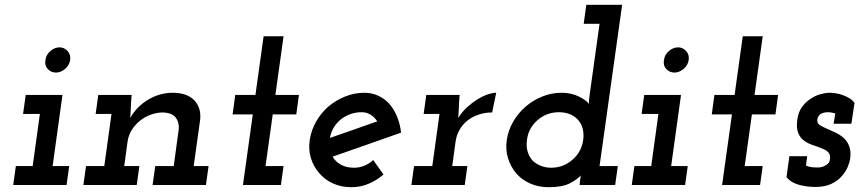

<svg xmlns="http://www.w3.org/2000/svg" viewBox="-20 -770 3576 799"><path d="M46 -79 35 0H257L268 -79H199L240 -375H87L76 -296H146L116 -79ZM169 -520Q165 -497 179 -482.5Q193 -468 213 -468Q232 -468 250 -482.5Q268 -497 272 -520Q275 -543 261 -558Q247 -573 228 -573Q208 -573 190 -558Q172 -543 169 -520Z M626 -79 615 0H837L848 -79H786L813 -272Q818 -322 788 -353Q758 -384 699 -384Q645 -384 597 -355.5Q549 -327 522 -279Q524 -303 524.5 -322.5Q525 -342 527 -366L528 -375H389L378 -296H444L414 -79H338L327 0H549L560 -79H497L511 -182Q515 -208 529 -230Q543 -252 563 -268Q583 -284 608 -293Q633 -302 659 -302Q697 -300 711.5 -280.5Q726 -261 724 -234L703 -79Z M1077 -619 1043 -375H959L948 -294H1032L991 0H1149L1160 -79H1085L1115 -294H1213L1224 -375H1126L1160 -619Z M1485 -303Q1506 -303 1522.5 -292.5Q1539 -282 1550 -265Q1501 -248 1452 -230.5Q1403 -213 1353 -196Q1357 -219 1368.5 -238.5Q1380 -258 1397 -272Q1414 -286 1436.5 -294.5Q1459 -303 1485 -303ZM1649 -218Q1645 -254 1632.5 -284.5Q1620 -315 1601 -337Q1581 -359 1554.5 -371.5Q1528 -384 1497 -384Q1455 -384 1416.5 -368.5Q1378 -353 1347 -327Q1316 -300 1295.5 -264Q1275 -228 1269 -188Q1263 -147 1274 -111.5Q1285 -76 1309 -49Q1332 -22 1366 -6.5Q1400 9 1442 9Q1480 9 1513.5 -5Q1547 -19 1576 -44Q1565 -59 1554.5 -74Q1544 -89 1533 -104Q1517 -89 1496.5 -80.5Q1476 -72 1453 -72Q1422 -72 1399 -84.5Q1376 -97 1364 -118Q1436 -143 1507 -168Q1578 -193 1649 -218Z M1703 -79 1692 0H1914L1925 -79H1862L1876 -182Q1880 -208 1892.5 -230Q1905 -252 1925 -268Q1945 -284 1971.5 -293Q1998 -302 2028 -302L2045 -384Q2030 -384 2009.5 -377Q1989 -370 1967 -357Q1945 -343 1923.5 -323.5Q1902 -304 1887 -279Q1889 -303 1889.5 -322.5Q1890 -342 1892 -366L1893 -375H1754L1743 -296H1809L1779 -79Z M2394 -20 2392 0H2540L2551 -79H2475L2569 -750H2420L2409 -671H2475L2434 -377Q2433 -369 2431.5 -357Q2430 -345 2431 -337Q2423 -351 2390.5 -367.5Q2358 -384 2318 -384Q2276 -384 2237 -368.5Q2198 -353 2167 -326Q2136 -299 2115.5 -263.5Q2095 -228 2089 -188Q2083 -148 2094 -112Q2105 -76 2128 -49Q2151 -22 2186 -6.5Q2221 9 2263 9Q2320 9 2351 -7Q2382 -23 2397 -40Q2396 -35 2395.5 -31Q2395 -27 2394 -20ZM2173 -188Q2176 -213 2187.5 -234Q2199 -255 2217 -270Q2235 -286 2257.5 -294.5Q2280 -303 2306 -303Q2333 -303 2354.5 -293.5Q2376 -284 2389 -267Q2401 -252 2405.5 -232Q2410 -212 2407 -188Q2404 -164 2392.5 -142.5Q2381 -121 2363 -106Q2345 -90 2322.5 -81Q2300 -72 2274 -72Q2251 -72 2232 -79.5Q2213 -87 2199 -99Q2183 -115 2176 -138Q2169 -161 2173 -188Z M2620 -79 2609 0H2831L2842 -79H2773L2814 -375H2661L2650 -296H2720L2690 -79ZM2743 -520Q2739 -497 2753 -482.5Q2767 -468 2787 -468Q2806 -468 2824 -482.5Q2842 -497 2846 -520Q2849 -543 2835 -558Q2821 -573 2802 -573Q2782 -573 2764 -558Q2746 -543 2743 -520Z M3071 -619 3037 -375H2953L2942 -294H3026L2985 0H3143L3154 -79H3079L3109 -294H3207L3218 -375H3120L3154 -619Z M3253 -33Q3270 -11 3303 -1.5Q3336 8 3373 8Q3413 8 3440 -5Q3467 -18 3483 -37Q3500 -56 3508 -76Q3516 -96 3518 -110Q3522 -141 3514 -161.5Q3506 -182 3491 -196Q3476 -209 3457.5 -218Q3439 -227 3422 -234Q3405 -241 3393 -248.5Q3381 -256 3381 -268Q3381 -277 3384.5 -283.5Q3388 -290 3394 -295Q3400 -299 3408 -301Q3416 -303 3426 -303Q3433 -303 3441 -301.5Q3449 -300 3456 -298L3449 -255H3523L3536 -342Q3527 -354 3513.5 -362Q3500 -370 3485 -375Q3471 -380 3457 -382Q3443 -384 3433 -384Q3416 -384 3394 -378Q3372 -372 3352 -358Q3332 -345 3317 -324Q3302 -303 3298 -272Q3293 -237 3302 -216Q3311 -195 3327 -184Q3344 -172 3364.5 -165.5Q3385 -159 3401 -152Q3418 -146 3427 -136Q3436 -126 3434 -109Q3433 -99 3429 -93Q3425 -87 3416 -82Q3408 -77 3400 -75Q3392 -73 3385 -73Q3368 -73 3356.5 -74.5Q3345 -76 3334 -81L3339 -120H3265Z"/></svg>

Font: Josefin Slab Thin
Style: Bold Italic
Weight: 700
Italic angle: -12°
Version: Version 2.000